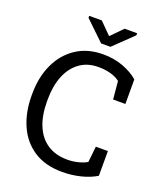

<svg xmlns="http://www.w3.org/2000/svg" viewBox="-163 -1011 957 1127"><g transform="rotate(20 315.0 -447.0)"><path d="M360.8 10.3Q253.9 10.3 182.4 -36.6Q110.8 -83.5 75 -165Q39.1 -246.6 39.1 -350.1V-360.4Q39.1 -464.8 76.7 -546.1Q114.3 -627.4 184.6 -674.3Q254.9 -721.2 352.5 -721.2Q421.4 -721.2 478.5 -699.7Q535.6 -678.2 573.2 -645V-491.7H496.6L486.3 -604Q470.7 -616.2 450.4 -624.5Q430.2 -632.8 405.5 -637.2Q380.9 -641.6 352.1 -641.6Q282.2 -641.6 233.9 -605.7Q185.5 -569.8 160.6 -506.8Q135.7 -443.8 135.7 -361.3V-350.1Q135.7 -260.7 162.4 -197.5Q189 -134.3 240 -101.1Q291 -67.9 364.3 -67.9Q398.4 -67.9 431.2 -76.2Q463.9 -84.5 485.4 -97.7L496.1 -196.8H571.3V-42.5Q531.2 -17.6 475.6 -3.7Q419.9 10.3 360.8 10.3ZM496.1 -905.3V-892.6L376 -776.9H317.9L196.8 -893.1V-905.3H275.4L347.2 -833.1L418 -905.3Z"/></g></svg>

Font: Roboto Slab LO
Style: Regular
Weight: 400
Designer: Google
Version: Version 2.000